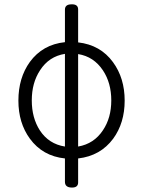

<svg xmlns="http://www.w3.org/2000/svg" viewBox="-20 -722 665 882"><path d="M278.3 5.9V113.3Q278.3 138.7 308.6 139.6Q338.9 140.6 338.9 116.2V5.9Q441.4 -5.9 500 -85Q552.7 -157.2 552.7 -259.8Q552.7 -363.3 499 -436.5Q441.4 -515.6 338.9 -527.3V-678.7Q338.9 -703.1 308.6 -702.1Q278.3 -702.1 278.3 -677.7V-528.3Q175.8 -517.6 117.2 -437.5Q64.5 -364.3 64.5 -259.8Q64.5 -157.2 117.2 -85Q175.8 -4.9 278.3 5.9ZM338.9 -48.8V-473.6Q411.1 -461.9 453.1 -398.4Q491.2 -340.8 491.2 -260.7Q491.2 -180.7 453.1 -124Q412.1 -61.5 338.9 -48.8ZM278.3 -474.6V-48.8Q204.1 -60.5 163.1 -123Q126 -180.7 126 -260.7Q126 -341.8 164.1 -399.4Q205.1 -462.9 278.3 -474.6Z"/></svg>

Font: Gulim
Style: Regular
Weight: 400
Version: Version 2.21